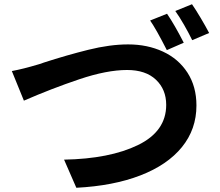

<svg xmlns="http://www.w3.org/2000/svg" viewBox="-20 -869 1040 908"><path d="M36 -533Q90 -543 160 -564Q172 -567 187 -573Q295 -608 397.5 -633.5Q500 -659 586 -659Q677 -659 750.5 -625Q824 -591 866.5 -525.5Q909 -460 909 -370Q909 -258 840.5 -173.5Q772 -89 644 -39.5Q516 10 341 19L283 -114Q499 -118 632.5 -183Q766 -248 766 -373Q766 -446 717.5 -492Q669 -538 581 -538Q485 -538 354.5 -494Q224 -450 93 -393ZM770 -804Q806 -751 849 -667L769 -632Q718 -732 690 -772ZM888 -849Q906 -823 930 -782.5Q954 -742 969 -713L889 -679Q873 -712 851 -750.5Q829 -789 809 -817Z"/></svg>

Font: Sinter Bold
Style: Regular
Weight: 700
Foundry: Adobe & rsms
Version: Version 1.000